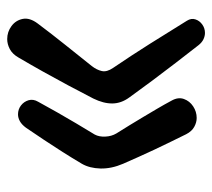

<svg xmlns="http://www.w3.org/2000/svg" viewBox="-48 -570 589 533"><g transform="rotate(-90 246.5 -303.5)"><path d="M140.5 -81Q129.5 -103 119 -124.8Q108.5 -146.5 98 -168.5Q87.5 -190.5 77.8 -212.5Q68 -234.5 58.5 -256Q44.5 -288.5 45.2 -319Q46 -349.5 58.5 -371Q74.5 -398 91 -424Q107.5 -450 124.5 -475.5Q141.5 -501 158.5 -526Q167 -537.5 176.5 -542.8Q186 -548 195.5 -548Q209.5 -548 220.2 -539.8Q231 -531.5 234.8 -518.5Q238.5 -505.5 230.5 -492Q216 -465.5 201 -439Q186 -412.5 170.5 -386.5Q155 -360.5 139.5 -335Q133 -323 133.8 -305.8Q134.5 -288.5 142.5 -275Q154 -257 165.2 -238.5Q176.5 -220 188 -200.8Q199.5 -181.5 211 -162Q222.5 -142.5 233.5 -122Q244 -103.5 238.2 -87.5Q232.5 -71.5 217.8 -61.8Q203 -52 185.5 -52Q173 -52 160.8 -58.8Q148.5 -65.5 140.5 -81ZM387.5 -47Q363 -78.5 338.5 -110.2Q314 -142 290 -174.2Q266 -206.5 242.5 -239Q226 -261.5 225.8 -286Q225.5 -310.5 239.5 -339Q257.5 -374 276.2 -409Q295 -444 314.2 -478.5Q333.5 -513 353.5 -547Q363 -563.5 376.8 -570.8Q390.5 -578 404.5 -578Q424.5 -578 440.5 -566.2Q456.5 -554.5 460.5 -535Q464.5 -515.5 447.5 -493Q419 -455 389 -417.5Q359 -380 329.5 -343Q319 -329.5 315.8 -315.5Q312.5 -301.5 324.5 -284Q358.5 -234 391 -182.5Q423.5 -131 455.5 -79Q463 -67 459.2 -55.5Q455.5 -44 445 -36.5Q434.5 -29 421.5 -29Q413 -29 404 -33.2Q395 -37.5 387.5 -47Z"/></g></svg>

Font: Kablammo
Style: Regular
Weight: 400
Designer: Travis Kochel, Lizy Gershenzon, Daria Petrova, Ethan Cohen
Foundry: Vectro Type Foundry
Version: Version 1.002